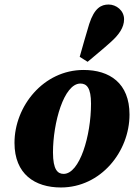

<svg xmlns="http://www.w3.org/2000/svg" viewBox="-20 -812 592 848"><path d="M249 16C425 16 552 -142 552 -306C552 -445 464 -503 349 -503C172 -503 44 -343 44 -181C44 -43 134 16 249 16ZM261 -44C235 -44 214 -62 214 -139C214 -269 262 -443 335 -443C363 -443 382 -424 382 -354C382 -212 332 -44 261 -44ZM332 -561 367 -539C401 -568 436 -596 469 -626C506 -659 528 -691 528 -727C528 -766 493 -792 460 -792C427 -792 397 -777 374 -706C359 -658 346 -609 332 -561Z"/></svg>

Font: Source Serif Pro Black
Style: Italic
Weight: 900
Italic angle: -12°
Designer: Frank Grießhammer
Foundry: Adobe Systems Incorporated
Version: Version 3.001;hotconv 1.0.111;makeotfexe 2.5.65597